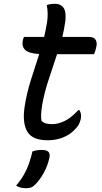

<svg xmlns="http://www.w3.org/2000/svg" viewBox="-20 -727 540 1013"><path d="M399 -146Q412 -125 406 -98Q402 -82 395 -69Q388 -56 368 -37Q346 -15 310.5 -1Q275 13 232 13Q150 13 123.5 -33.5Q97 -80 110 -165Q121 -236 143 -305Q165 -374 187 -442Q132 -445 112.5 -464Q93 -483 101 -517Q103 -526 107 -532H213Q217 -551 221 -570Q225 -589 228 -608Q232 -633 231.5 -655.5Q231 -678 227 -700Q240 -705 250.5 -706Q261 -707 273 -707Q298 -707 314 -687.5Q330 -668 325 -617Q322 -596 318 -574.5Q314 -553 309 -532H451Q477 -532 485.5 -515.5Q494 -499 487 -475Q485 -466 482.5 -457.5Q480 -449 476 -441H281Q260 -376 237.5 -309.5Q215 -243 203 -176Q198 -145 197 -125.5Q196 -106 199 -89Q210 -79 223.5 -75.5Q237 -72 255 -72Q285 -72 319 -87.5Q353 -103 393 -146ZM151 72Q162 68 174 66Q186 64 200 64Q226 64 235.5 74Q245 84 241 104Q232 147 210 186.5Q188 226 162 250Q152 260 141 263Q130 266 116 266Q85 266 65 252Q97 216 117.5 173Q138 130 151 72Z"/></svg>

Font: Recursive Sn Csl St
Style: Italic
Weight: 400
Italic angle: -15°
Version: Version 1.079;hotconv 1.0.112;makeotfexe 2.5.65598; ttfautoh